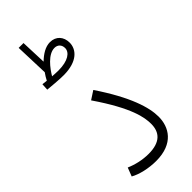

<svg xmlns="http://www.w3.org/2000/svg" viewBox="-276 -885 926 926"><g transform="rotate(-45 187.0 -422.5)"><path d="M147 -603C242 -603 279 -649 279 -694C279 -734 254 -763 213 -763C182 -763 152 -744 125 -718L120 -850H87L93 -678C85 -667 77 -654 71 -642C62 -643 53 -644 44 -645L42 -610C64 -608 116 -603 147 -603ZM209 -728C231 -728 245 -713 245 -691C245 -662 212 -637 146 -637C133 -637 119 -638 104 -639C124 -673 165 -728 209 -728ZM34 -26C67 -7 121 5 170 5C290 5 330 -68 330 -138C330 -201 301 -299 198 -452L155 -424C268 -259 280 -183 280 -139C280 -82 249 -45 169 -45C127 -45 85 -55 51 -70Z"/></g></svg>

Font: Noto Sans Arabic UI Cn Lt
Style: Regular
Weight: 300
Width: 3
Designer: Monotype Design Team, Nadine Chahine and Nizar Qandah
Foundry: Monotype Imaging Inc.
Version: Version 2.010